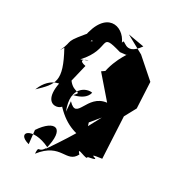

<svg xmlns="http://www.w3.org/2000/svg" viewBox="-193 -675 917 1017"><g transform="rotate(30 266.0 -167.0)"><path d="M346 -51 393 -108C340 -13 340 6 218 185C259 33 185 26 119 126L128 208C34 183 102 114 222 173C192 230 179 177 182 235C276 114 349 198 388 121C347 80 440 135 432 111C540 91 381 96 504 80L489 -208L479 -150L529 -242L521 -400L406 -501L297 -561L395 -544C324 -443 290 -545 287 -504C251 -588 130 -615 98 -431C198 -434 174 -458 140 -428C153 -490 87 -386 137 -493C6 -341 66 -397 22 -305L36 -329C123 -170 95 -139 13 -61C54 -168 141 -149 107 -151C71 38 252 -62 158 -81C228 8 299 36 375 40ZM346 -373 267 -318 378 -190C262 -177 284 -21 208 -101L213 -40C160 -171 251 -205 283 -196C267 -126 137 -131 199 -132C245 -180 198 -140 156 -197L181 -301C92 -319 248 -356 140 -318C259 -447 147 -501 303 -456L339 -460C372 -501 296 -418 282 -309Z"/></g></svg>

Font: Asimov Silicon
Style: Regular
Weight: 400
Designer: Google
Version: Version 2.000980; 2014